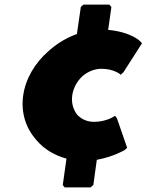

<svg xmlns="http://www.w3.org/2000/svg" viewBox="-20 -668 633 829"><path d="M447 -539 461 -638 452 -648H340L329 -638L312 -521C272 -507 232 -484 197 -454L188 -446C131 -396 90 -328 80 -255C70 -183 91 -117 133 -68L139 -61C172 -23 216 3 267 17L251 131L259 141H371L383 131L398 22C470 9 518 -20 518 -20L529 -30L485 -157L477 -168L472 -165C472 -165 438 -142 386 -142C356 -142 332 -153 313 -173C297 -194 287 -223 292 -257C297 -290 314 -319 337 -340C360 -359 388 -371 418 -371C470 -371 498 -348 498 -348L501 -345L513 -356L593 -481L584 -491C583 -492 544 -530 447 -539Z"/></svg>

Font: Hussar Woodtype
Style: UltraObl
Weight: 900
Foundry: Cannot Into Space Fonts
Version: Version 1.07